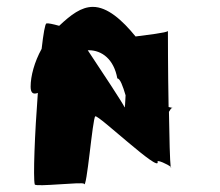

<svg xmlns="http://www.w3.org/2000/svg" viewBox="-20 -864 638 558"><path d="M69 -612C69 -593 77 -589 90 -594C81 -476 76 -347 81 -328C83 -320 220 -336 224 -330C232 -308 249 -522 257 -526C267 -530 447 -359 438 -394C435 -401 469 -386 476 -379C474 -394 472 -463 471 -539C475 -545 477 -550 480 -550C485 -550 478 -551 470 -553C468 -656 468 -767 468 -774C466 -769 404 -762 374 -758C335 -806 292 -844 250 -844C216 -844 186 -821 152 -789C134 -794 120 -797 115 -796C111 -795 106 -766 101 -722C80 -684 69 -643 69 -612ZM235 -718H238C276 -718 311 -692 321 -636C329 -636 337 -614 345 -587C344 -565 343 -550 342 -552C341 -558 273 -661 235 -718ZM476 -379C476 -377 477 -376 477 -376C478 -377 477 -378 476 -379Z"/></svg>

Font: Ampere
Style: SuCnd
Weight: 400
Version: Version 1